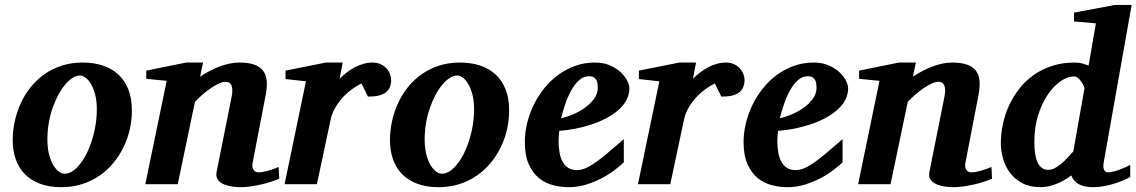

<svg xmlns="http://www.w3.org/2000/svg" viewBox="-20 -757 4670 789"><path d="M377.9 -307.1Q377.9 -343.8 370.6 -370.1Q363.3 -396.5 352.8 -413.6Q342.3 -430.7 330.3 -438.7Q318.4 -446.8 309.1 -446.8Q293.9 -446.8 278.1 -436.8Q262.2 -426.8 247.3 -408.9Q232.4 -391.1 219.2 -366.5Q206.1 -341.8 196 -312.7Q186 -283.7 180.4 -251.2Q174.8 -218.8 174.8 -185.1Q174.8 -146.5 182.4 -119.4Q189.9 -92.3 200.9 -75.4Q211.9 -58.6 223.6 -50.8Q235.4 -43 244.1 -43Q270.5 -43 294.7 -66.9Q318.8 -90.8 337.4 -128.9Q356 -167 366.9 -213.9Q377.9 -260.7 377.9 -307.1ZM522 -303.2Q522 -263.7 513.2 -225.1Q504.4 -186.5 487.3 -151.6Q470.2 -116.7 445.3 -86.7Q420.4 -56.6 388.2 -34.7Q356 -12.7 316.7 -0.2Q277.3 12.2 231.9 12.2Q180.7 12.2 143.1 -2.4Q105.5 -17.1 80.8 -42.7Q56.2 -68.4 44.2 -103.8Q32.2 -139.2 32.2 -181.2Q32.2 -220.2 40.8 -259Q49.3 -297.9 65.7 -333.5Q82 -369.1 106.4 -399.4Q130.9 -429.7 162.8 -452.1Q194.8 -474.6 234.1 -487.3Q273.4 -500 319.8 -500Q365.7 -500 403.1 -487.5Q440.4 -475.1 466.8 -450.4Q493.2 -425.8 507.6 -388.9Q522 -352.1 522 -303.2Z M1127.4 -22.9Q1114.3 -16.6 1094.7 -10.3Q1075.2 -3.9 1053.5 1Q1031.7 5.9 1010 9Q988.3 12.2 971.2 12.2Q954.6 12.2 935.3 9.8Q916 7.3 900.1 0.5Q884.3 -6.3 875.2 -18.6Q866.2 -30.8 870.1 -50.8L931.2 -356Q935.1 -374 934.8 -386.5Q934.6 -398.9 930.9 -406.7Q927.2 -414.6 921.1 -417.7Q915 -420.9 907.2 -420.9Q895.5 -420.9 880.4 -414.1Q865.2 -407.2 848.4 -396Q831.5 -384.8 814.2 -369.9Q796.9 -355 781.2 -338.9L710.4 0H577.1L665 -424.8L581.1 -433.1V-466.8L745.1 -500H814.5L802.2 -441.9Q820.3 -454.1 840.6 -464.8Q860.8 -475.6 881.6 -483.4Q902.3 -491.2 923.1 -495.6Q943.8 -500 963.4 -500Q1000.5 -500 1024.7 -491.5Q1048.8 -482.9 1061.3 -466.3Q1073.7 -449.7 1075.9 -425.3Q1078.1 -400.9 1072.3 -369.1L1018.1 -87.9Q1015.6 -75.7 1017.8 -68.1Q1020 -60.5 1024.2 -56.2Q1028.3 -51.8 1033.2 -50.3Q1038.1 -48.8 1042 -48.8Q1057.6 -48.8 1080.1 -54.9Q1102.5 -61 1125 -70.8Z M1587.4 -429.2Q1587.4 -394.5 1565.4 -377.2Q1543.5 -359.9 1492.2 -359.9L1465.3 -414.1Q1441.9 -402.3 1420.7 -386Q1399.4 -369.6 1382.8 -350.1Q1366.2 -330.6 1354.5 -308.6Q1342.8 -286.6 1338.4 -264.2L1282.2 0H1149.4L1237.3 -422.9L1153.3 -432.1V-466.8L1319.3 -500H1388.2L1375.5 -433.1Q1388.7 -446.8 1404.5 -459Q1420.4 -471.2 1438 -480.5Q1455.6 -489.7 1474.1 -494.9Q1492.7 -500 1511.2 -500Q1530.8 -500 1545.2 -492.9Q1559.6 -485.8 1568.8 -475.3Q1578.1 -464.8 1582.8 -452.4Q1587.4 -439.9 1587.4 -429.2Z M1928.2 -307.1Q1928.2 -343.8 1920.9 -370.1Q1913.6 -396.5 1903.1 -413.6Q1892.6 -430.7 1880.6 -438.7Q1868.7 -446.8 1859.4 -446.8Q1844.2 -446.8 1828.4 -436.8Q1812.5 -426.8 1797.6 -408.9Q1782.7 -391.1 1769.5 -366.5Q1756.3 -341.8 1746.3 -312.7Q1736.3 -283.7 1730.7 -251.2Q1725.1 -218.8 1725.1 -185.1Q1725.1 -146.5 1732.7 -119.4Q1740.2 -92.3 1751.2 -75.4Q1762.2 -58.6 1773.9 -50.8Q1785.6 -43 1794.4 -43Q1820.8 -43 1845 -66.9Q1869.1 -90.8 1887.7 -128.9Q1906.2 -167 1917.2 -213.9Q1928.2 -260.7 1928.2 -307.1ZM2072.3 -303.2Q2072.3 -263.7 2063.5 -225.1Q2054.7 -186.5 2037.6 -151.6Q2020.5 -116.7 1995.6 -86.7Q1970.7 -56.6 1938.5 -34.7Q1906.2 -12.7 1866.9 -0.2Q1827.6 12.2 1782.2 12.2Q1731 12.2 1693.4 -2.4Q1655.8 -17.1 1631.1 -42.7Q1606.4 -68.4 1594.5 -103.8Q1582.5 -139.2 1582.5 -181.2Q1582.5 -220.2 1591.1 -259Q1599.6 -297.9 1616 -333.5Q1632.3 -369.1 1656.7 -399.4Q1681.2 -429.7 1713.1 -452.1Q1745.1 -474.6 1784.4 -487.3Q1823.7 -500 1870.1 -500Q1916 -500 1953.4 -487.5Q1990.7 -475.1 2017.1 -450.4Q2043.5 -425.8 2057.9 -388.9Q2072.3 -352.1 2072.3 -303.2Z M2436.5 -396Q2436.5 -404.8 2435.3 -413.3Q2434.1 -421.9 2430.4 -428.7Q2426.8 -435.5 2419.7 -439.7Q2412.6 -443.8 2401.4 -443.8Q2377.9 -443.8 2359.6 -427.2Q2341.3 -410.6 2327.1 -385Q2313 -359.4 2302.7 -328.9Q2292.5 -298.3 2285.6 -271Q2311.5 -276.9 2338.4 -288.6Q2365.2 -300.3 2387 -316.7Q2408.7 -333 2422.6 -353Q2436.5 -373 2436.5 -396ZM2566.4 -395Q2566.4 -368.7 2554.4 -346.2Q2542.5 -323.7 2521.5 -305.2Q2500.5 -286.6 2472.4 -271.7Q2444.3 -256.8 2412.4 -246.1Q2380.4 -235.4 2345.9 -228.5Q2311.5 -221.7 2278.3 -219.2Q2277.3 -210 2276.4 -198.2Q2275.4 -186.5 2275.4 -178.2Q2275.4 -152.3 2279.3 -130.4Q2283.2 -108.4 2292 -92.3Q2300.8 -76.2 2315.2 -67.1Q2329.6 -58.1 2350.6 -58.1Q2366.7 -58.1 2383.3 -64.5Q2399.9 -70.8 2421.9 -85.7Q2443.8 -100.6 2473.1 -125Q2502.4 -149.4 2543.5 -185.1V-89.8Q2528.8 -75.7 2505.4 -57.9Q2481.9 -40 2452.1 -24.4Q2422.4 -8.8 2388.2 1.7Q2354 12.2 2317.4 12.2Q2284.7 12.2 2252.4 3.9Q2220.2 -4.4 2194.6 -25.4Q2168.9 -46.4 2152.8 -82.3Q2136.7 -118.2 2136.7 -173.8Q2136.7 -211.9 2146.2 -251Q2155.8 -290 2173.3 -326.2Q2190.9 -362.3 2216.3 -394Q2241.7 -425.8 2273.7 -449.2Q2305.7 -472.7 2343.8 -486.3Q2381.8 -500 2424.3 -500Q2460.9 -500 2487.8 -487.8Q2514.6 -475.6 2532.2 -458.7Q2549.8 -441.9 2558.1 -424.1Q2566.4 -406.2 2566.4 -395Z M3039.6 -429.2Q3039.6 -394.5 3017.6 -377.2Q2995.6 -359.9 2944.3 -359.9L2917.5 -414.1Q2894 -402.3 2872.8 -386Q2851.6 -369.6 2835 -350.1Q2818.4 -330.6 2806.6 -308.6Q2794.9 -286.6 2790.5 -264.2L2734.4 0H2601.6L2689.5 -422.9L2605.5 -432.1V-466.8L2771.5 -500H2840.3L2827.6 -433.1Q2840.8 -446.8 2856.7 -459Q2872.6 -471.2 2890.1 -480.5Q2907.7 -489.7 2926.3 -494.9Q2944.8 -500 2963.4 -500Q2982.9 -500 2997.3 -492.9Q3011.7 -485.8 3021 -475.3Q3030.3 -464.8 3034.9 -452.4Q3039.6 -439.9 3039.6 -429.2Z M3335.4 -396Q3335.4 -404.8 3334.2 -413.3Q3333 -421.9 3329.3 -428.7Q3325.7 -435.5 3318.6 -439.7Q3311.5 -443.8 3300.3 -443.8Q3276.9 -443.8 3258.5 -427.2Q3240.2 -410.6 3226.1 -385Q3211.9 -359.4 3201.7 -328.9Q3191.4 -298.3 3184.6 -271Q3210.4 -276.9 3237.3 -288.6Q3264.2 -300.3 3285.9 -316.7Q3307.6 -333 3321.5 -353Q3335.4 -373 3335.4 -396ZM3465.3 -395Q3465.3 -368.7 3453.4 -346.2Q3441.4 -323.7 3420.4 -305.2Q3399.4 -286.6 3371.3 -271.7Q3343.3 -256.8 3311.3 -246.1Q3279.3 -235.4 3244.9 -228.5Q3210.4 -221.7 3177.2 -219.2Q3176.3 -210 3175.3 -198.2Q3174.3 -186.5 3174.3 -178.2Q3174.3 -152.3 3178.2 -130.4Q3182.1 -108.4 3190.9 -92.3Q3199.7 -76.2 3214.1 -67.1Q3228.5 -58.1 3249.5 -58.1Q3265.6 -58.1 3282.2 -64.5Q3298.8 -70.8 3320.8 -85.7Q3342.8 -100.6 3372.1 -125Q3401.4 -149.4 3442.4 -185.1V-89.8Q3427.7 -75.7 3404.3 -57.9Q3380.9 -40 3351.1 -24.4Q3321.3 -8.8 3287.1 1.7Q3252.9 12.2 3216.3 12.2Q3183.6 12.2 3151.4 3.9Q3119.1 -4.4 3093.5 -25.4Q3067.9 -46.4 3051.8 -82.3Q3035.6 -118.2 3035.6 -173.8Q3035.6 -211.9 3045.2 -251Q3054.7 -290 3072.3 -326.2Q3089.8 -362.3 3115.2 -394Q3140.6 -425.8 3172.6 -449.2Q3204.6 -472.7 3242.7 -486.3Q3280.8 -500 3323.2 -500Q3359.9 -500 3386.7 -487.8Q3413.6 -475.6 3431.2 -458.7Q3448.7 -441.9 3457 -424.1Q3465.3 -406.2 3465.3 -395Z M4056.6 -22.9Q4043.5 -16.6 4023.9 -10.3Q4004.4 -3.9 3982.7 1Q3960.9 5.9 3939.2 9Q3917.5 12.2 3900.4 12.2Q3883.8 12.2 3864.5 9.8Q3845.2 7.3 3829.3 0.5Q3813.5 -6.3 3804.4 -18.6Q3795.4 -30.8 3799.3 -50.8L3860.4 -356Q3864.3 -374 3864 -386.5Q3863.8 -398.9 3860.1 -406.7Q3856.4 -414.6 3850.3 -417.7Q3844.2 -420.9 3836.4 -420.9Q3824.7 -420.9 3809.6 -414.1Q3794.4 -407.2 3777.6 -396Q3760.7 -384.8 3743.4 -369.9Q3726.1 -355 3710.4 -338.9L3639.6 0H3506.3L3594.2 -424.8L3510.3 -433.1V-466.8L3674.3 -500H3743.7L3731.4 -441.9Q3749.5 -454.1 3769.8 -464.8Q3790 -475.6 3810.8 -483.4Q3831.5 -491.2 3852.3 -495.6Q3873 -500 3892.6 -500Q3929.7 -500 3953.9 -491.5Q3978 -482.9 3990.5 -466.3Q4002.9 -449.7 4005.1 -425.3Q4007.3 -400.9 4001.5 -369.1L3947.3 -87.9Q3944.8 -75.7 3947 -68.1Q3949.2 -60.5 3953.4 -56.2Q3957.5 -51.8 3962.4 -50.3Q3967.3 -48.8 3971.2 -48.8Q3986.8 -48.8 4009.3 -54.9Q4031.7 -61 4054.2 -70.8Z M4436.5 -394Q4437 -396 4433.6 -403.8Q4430.2 -411.6 4424.3 -420.4Q4418.5 -429.2 4410.4 -436Q4402.3 -442.9 4393.6 -442.9Q4367.2 -442.9 4338.6 -423.3Q4310.1 -403.8 4285.9 -368.4Q4261.7 -333 4246.1 -283.7Q4230.5 -234.4 4230.5 -174.8Q4230.5 -114.3 4245.1 -86.7Q4259.8 -59.1 4287.6 -59.1Q4300.3 -59.1 4313.2 -65.4Q4326.2 -71.8 4339.1 -82.5Q4352.1 -93.3 4365 -106.7Q4377.9 -120.1 4390.6 -134.8ZM4515.6 -89.8Q4513.2 -77.6 4514.4 -69.6Q4515.6 -61.5 4518.3 -56.9Q4521 -52.2 4524.9 -50.5Q4528.8 -48.8 4531.7 -48.8Q4542 -48.8 4554.7 -52Q4567.4 -55.2 4580.3 -59.8Q4593.3 -64.5 4604.7 -69.6Q4616.2 -74.7 4624.5 -79.1V-29.8Q4611.8 -22.5 4593.8 -14.9Q4575.7 -7.3 4555.2 -1.2Q4534.7 4.9 4513.4 8.5Q4492.2 12.2 4472.7 12.2Q4434.6 12.2 4412.6 -0.5Q4390.6 -13.2 4382.3 -36.1Q4369.1 -25.9 4353.8 -17.1Q4338.4 -8.3 4322 -1.7Q4305.7 4.9 4289.1 8.5Q4272.5 12.2 4256.3 12.2Q4212.9 12.2 4181.9 -3.9Q4150.9 -20 4131.1 -46.1Q4111.3 -72.3 4102.1 -104.5Q4092.8 -136.7 4092.8 -168.9Q4092.8 -207 4101.1 -246.6Q4109.4 -286.1 4126.2 -322.8Q4143.1 -359.4 4168.2 -391.8Q4193.4 -424.3 4227.1 -448.2Q4260.7 -472.2 4303 -486.1Q4345.2 -500 4395.5 -500Q4414.1 -500 4429 -495.6Q4443.8 -491.2 4453.6 -487.8L4483.4 -661.1L4393.6 -668.9V-705.1L4562.5 -736.8H4630.4Z"/></svg>

Font: Charis SIL Am
Style: Bold Italic
Weight: 700
Italic angle: -11°
Foundry: SIL International
Version: Version 5.000